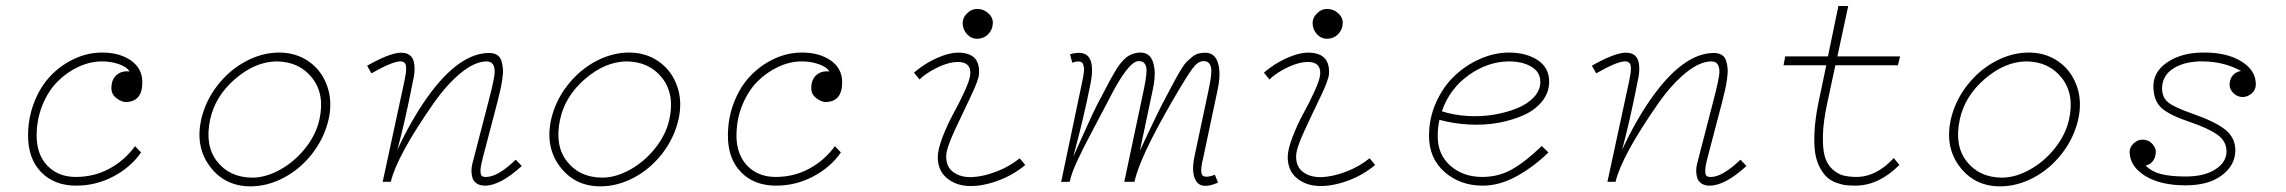

<svg xmlns="http://www.w3.org/2000/svg" viewBox="-20 -623 7835 658"><path d="M463.4 -100.6Q428.2 -49.8 368.7 -18.3Q309.1 13.2 241.2 13.2Q166 13.2 121.1 -33Q76.2 -79.1 76.2 -158.2Q76.2 -218.8 97.2 -272.5Q118.2 -326.2 153.3 -363Q188.5 -399.9 234.6 -421.4Q280.8 -442.9 330.1 -442.9Q390.1 -442.9 429 -415.5Q467.8 -388.2 467.8 -341.3Q467.8 -274.4 411.6 -273.4Q397.5 -272.9 379.4 -286.4Q361.3 -299.8 361.8 -322.3Q362.3 -351.6 380.1 -366.5Q397.9 -381.3 423.8 -377.9Q414.6 -394 387 -403.3Q359.4 -412.6 330.1 -412.6Q289.1 -412.6 249 -394Q209 -375.5 177 -343.3Q145 -311 125.2 -262.2Q105.5 -213.4 105.5 -157.2Q106 -92.8 142.8 -54.7Q179.7 -16.6 240.2 -16.6Q302.2 -16.6 354.7 -44.9Q407.2 -73.2 442.9 -122.1Z M838.4 15.6Q751 15.6 700 -51.8Q648.9 -119.1 669.4 -213.4Q684.1 -277.3 725.3 -330.3Q766.6 -383.3 822.8 -413.1Q878.9 -442.9 937 -442.9Q994.1 -442.9 1038.1 -412.4Q1082 -381.8 1101.1 -328.6Q1120.1 -275.4 1106 -213.4Q1091.3 -149.4 1050 -96.4Q1008.8 -43.5 952.6 -13.9Q896.5 15.6 838.4 15.6ZM844.2 -14.2Q890.6 -14.2 939.7 -41.3Q988.8 -68.4 1025.9 -114.7Q1063 -161.1 1074.7 -213.4Q1093.8 -299.8 1050 -355.7Q1006.3 -411.6 928.2 -412.6Q854.5 -411.6 785.9 -352.5Q717.3 -293.5 700.2 -213.4Q681.2 -124.5 723.9 -69.8Q766.6 -15.1 844.2 -14.2Z M1768.1 -54.2Q1694.3 13.2 1642.1 13.2Q1624.5 13.2 1613.5 5.6Q1602.5 -2 1599.1 -13.7Q1595.7 -25.4 1595.7 -37.4Q1595.7 -49.3 1598.6 -61L1655.3 -279.8Q1674.3 -353 1675.3 -374.5Q1676.3 -412.6 1647.9 -412.6Q1606.9 -412.1 1559.3 -373Q1511.7 -334 1466.3 -269.5Q1340.8 -89.8 1319.3 0H1291.5L1365.7 -343.8Q1369.1 -360.4 1370.6 -370.1Q1372.1 -379.9 1371.8 -391.4Q1371.6 -402.8 1366 -408Q1360.4 -413.1 1350.1 -412.6Q1322.3 -411.1 1252.9 -371.6L1238.3 -397.9Q1313.5 -440.4 1351.6 -442.4Q1388.2 -443.4 1397 -415Q1405.8 -386.7 1394 -338.9Q1368.7 -209.5 1341.8 -109.4Q1389.2 -211.9 1445.8 -291.5Q1553.7 -441.4 1656.2 -441.4Q1672.4 -441.4 1682.9 -435.1Q1693.4 -428.7 1697.8 -416.3Q1702.1 -403.8 1703.4 -389.2Q1704.6 -374.5 1701.7 -353.5Q1698.7 -332.5 1694.6 -314.2Q1690.4 -295.9 1684.1 -271L1634.8 -83Q1627 -53.7 1626.7 -38.8Q1626.5 -23.9 1631.3 -20Q1636.2 -16.1 1647 -16.6Q1686 -17.1 1747.6 -75.7Z M2037.6 15.6Q1950.2 15.6 1899.2 -51.8Q1848.1 -119.1 1868.7 -213.4Q1883.3 -277.3 1924.6 -330.3Q1965.8 -383.3 2022 -413.1Q2078.1 -442.9 2136.2 -442.9Q2193.4 -442.9 2237.3 -412.4Q2281.2 -381.8 2300.3 -328.6Q2319.3 -275.4 2305.2 -213.4Q2290.5 -149.4 2249.3 -96.4Q2208 -43.5 2151.9 -13.9Q2095.7 15.6 2037.6 15.6ZM2043.5 -14.2Q2089.8 -14.2 2138.9 -41.3Q2188 -68.4 2225.1 -114.7Q2262.2 -161.1 2273.9 -213.4Q2293 -299.8 2249.3 -355.7Q2205.6 -411.6 2127.4 -412.6Q2053.7 -411.6 1985.1 -352.5Q1916.5 -293.5 1899.4 -213.4Q1880.4 -124.5 1923.1 -69.8Q1965.8 -15.1 2043.5 -14.2Z M2861.8 -100.6Q2826.7 -49.8 2767.1 -18.3Q2707.5 13.2 2639.6 13.2Q2564.5 13.2 2519.5 -33Q2474.6 -79.1 2474.6 -158.2Q2474.6 -218.8 2495.6 -272.5Q2516.6 -326.2 2551.8 -363Q2586.9 -399.9 2633.1 -421.4Q2679.2 -442.9 2728.5 -442.9Q2788.6 -442.9 2827.4 -415.5Q2866.2 -388.2 2866.2 -341.3Q2866.2 -274.4 2810.1 -273.4Q2795.9 -272.9 2777.8 -286.4Q2759.8 -299.8 2760.3 -322.3Q2760.7 -351.6 2778.6 -366.5Q2796.4 -381.3 2822.3 -377.9Q2813 -394 2785.4 -403.3Q2757.8 -412.6 2728.5 -412.6Q2687.5 -412.6 2647.5 -394Q2607.4 -375.5 2575.4 -343.3Q2543.5 -311 2523.7 -262.2Q2503.9 -213.4 2503.9 -157.2Q2504.4 -92.8 2541.3 -54.7Q2578.1 -16.6 2638.7 -16.6Q2700.7 -16.6 2753.2 -44.9Q2805.7 -73.2 2841.3 -122.1Z M3331.1 -490.2Q3310.1 -489.3 3295.2 -504.6Q3280.3 -520 3279.3 -541Q3278.3 -561.5 3293.9 -577.1Q3309.6 -592.8 3331.1 -592.3Q3352.1 -591.8 3368.2 -576.4Q3384.3 -561 3382.3 -541Q3380.9 -520.5 3366.7 -505.9Q3352.5 -491.2 3331.1 -490.2ZM3112.3 -374Q3156.7 -412.1 3209 -431.4Q3261.2 -450.7 3299.6 -437Q3337.9 -423.3 3335.4 -370.6Q3334.5 -350.1 3306.4 -291.7Q3278.3 -233.4 3250.5 -173.3Q3222.7 -113.3 3222.7 -87.4Q3222.2 -50.3 3248.3 -32.2Q3274.4 -14.2 3312.7 -16.1Q3351.1 -18.1 3395.3 -35.2Q3439.5 -52.2 3474.6 -80.6L3493.7 -57.6Q3450.2 -21.5 3397.2 -2.7Q3344.2 16.1 3299.8 14.4Q3255.4 12.7 3224.9 -12.7Q3194.3 -38.1 3193.8 -84Q3193.8 -110.8 3210.4 -153.8Q3227.1 -196.8 3247.6 -234.1Q3268.1 -271.5 3285.9 -310.3Q3303.7 -349.1 3305.2 -368.2Q3308.1 -409.2 3266.1 -410.6Q3225.6 -411.6 3172.4 -380.9Q3147 -366.2 3131.3 -350.6Z M4104 -84.5Q4092.3 -40 4099.1 -25.1Q4106 -10.3 4143.6 -23.9L4154.3 2.9Q4099.1 26.9 4080.1 -1Q4061 -28.8 4074.2 -89.8L4122.1 -315.4Q4134.3 -372.6 4130.4 -391.1Q4126 -414.1 4103.5 -413.6Q4085.4 -413.1 4066.4 -387.7Q4047.4 -362.3 3998.5 -278.3Q3883.8 -80.1 3868.2 0H3833L3899.9 -315.9Q3911.6 -371.6 3908.7 -389.6Q3905.3 -414.1 3881.8 -413.6Q3846.2 -413.1 3777.8 -277.3Q3766.1 -254.4 3727.5 -181.9Q3689 -109.4 3670.2 -68.4Q3651.4 -27.3 3646 0L3616.7 0.5L3689 -343.8Q3691.4 -354.5 3692.4 -361.3Q3693.4 -368.2 3694.6 -377.2Q3695.8 -386.2 3694.8 -391.8Q3693.8 -397.5 3691.9 -402.8Q3689.9 -408.2 3685.3 -410.4Q3680.7 -412.6 3673.3 -412.6Q3665.5 -411.6 3654.8 -408.2L3647 -437Q3694.8 -450.7 3712.2 -426Q3729.5 -401.4 3717.8 -338.9Q3694.8 -221.7 3658.2 -85.9Q3666.5 -104 3687 -150.1Q3707.5 -196.3 3723.6 -230.5Q3739.7 -264.6 3754.4 -291.5Q3760.7 -303.2 3771 -322.8Q3781.2 -342.3 3786.6 -352.3Q3792 -362.3 3801 -377.4Q3810.1 -392.6 3815.9 -400.4Q3821.8 -408.2 3830.8 -417.7Q3839.8 -427.2 3847.9 -431.9Q3856 -436.5 3866.5 -439.7Q3877 -442.9 3888.7 -442.9Q3908.2 -442.9 3920.2 -430.4Q3932.1 -418 3936.3 -388.7Q3940.4 -359.4 3929.7 -311L3886.7 -107.4L3887.7 -108.9Q3947.3 -237.8 3976.1 -291Q3981.9 -301.8 3994.9 -326.2Q4007.8 -350.6 4012.9 -359.9Q4018.1 -369.1 4028.8 -386.7Q4039.6 -404.3 4046.6 -411.1Q4053.7 -418 4064.5 -427Q4075.2 -436 4086.4 -439.2Q4097.7 -442.4 4110.8 -442.4Q4130.4 -442.4 4142.6 -429Q4154.8 -415.5 4158.4 -386.2Q4162.1 -356.9 4151.9 -310.5Z M4530.3 -490.2Q4509.3 -489.3 4494.4 -504.6Q4479.5 -520 4478.5 -541Q4477.5 -561.5 4493.2 -577.1Q4508.8 -592.8 4530.3 -592.3Q4551.3 -591.8 4567.4 -576.4Q4583.5 -561 4581.5 -541Q4580.1 -520.5 4565.9 -505.9Q4551.8 -491.2 4530.3 -490.2ZM4311.5 -374Q4356 -412.1 4408.2 -431.4Q4460.4 -450.7 4498.8 -437Q4537.1 -423.3 4534.7 -370.6Q4533.7 -350.1 4505.6 -291.7Q4477.5 -233.4 4449.7 -173.3Q4421.9 -113.3 4421.9 -87.4Q4421.4 -50.3 4447.5 -32.2Q4473.6 -14.2 4512 -16.1Q4550.3 -18.1 4594.5 -35.2Q4638.7 -52.2 4673.8 -80.6L4692.9 -57.6Q4649.4 -21.5 4596.4 -2.7Q4543.5 16.1 4499 14.4Q4454.6 12.7 4424.1 -12.7Q4393.6 -38.1 4393.1 -84Q4393.1 -110.8 4409.7 -153.8Q4426.3 -196.8 4446.8 -234.1Q4467.3 -271.5 4485.1 -310.3Q4502.9 -349.1 4504.4 -368.2Q4507.3 -409.2 4465.3 -410.6Q4424.8 -411.6 4371.6 -380.9Q4346.2 -366.2 4330.6 -350.6Z M4913.1 -212.4Q4907.2 -186 4907.2 -157.2Q4906.7 -93.8 4950.4 -55.2Q4994.1 -16.6 5059.6 -16.6Q5115.7 -16.6 5161.9 -42.7Q5208 -68.8 5263.7 -122.6L5286.6 -100.6Q5237.3 -52.2 5178.5 -19.5Q5119.6 13.2 5061 13.2Q4983.9 13.2 4930.4 -33.9Q4877 -81.1 4877.4 -158.2Q4877.4 -218.3 4901.6 -272Q4925.8 -325.7 4964.4 -362.5Q5002.9 -399.4 5051.8 -420.9Q5100.6 -442.4 5149.9 -442.9Q5211.4 -442.9 5250.5 -416.5Q5289.6 -390.1 5289.1 -341.8Q5288.6 -305.2 5264.9 -275.6Q5241.2 -246.1 5202.1 -228.5Q5163.1 -210.9 5114.7 -202.1Q5066.4 -193.4 5013.7 -196.3Q4960.9 -199.2 4913.1 -212.4ZM5150.9 -412.6Q5079.1 -412.1 5013.4 -365.5Q4947.8 -318.8 4921.4 -241.7Q4961.4 -228.5 5008.8 -225.6Q5056.2 -222.7 5099.6 -230Q5143.1 -237.3 5179.2 -252Q5215.3 -266.6 5237.1 -290.3Q5258.8 -314 5258.8 -341.8Q5258.8 -376.5 5228 -394.5Q5197.3 -412.6 5150.9 -412.6Z M5965.3 -54.2Q5891.6 13.2 5839.4 13.2Q5821.8 13.2 5810.8 5.6Q5799.8 -2 5796.4 -13.7Q5793 -25.4 5793 -37.4Q5793 -49.3 5795.9 -61L5852.5 -279.8Q5871.6 -353 5872.6 -374.5Q5873.5 -412.6 5845.2 -412.6Q5804.2 -412.1 5756.6 -373Q5709 -334 5663.6 -269.5Q5538.1 -89.8 5516.6 0H5488.8L5563 -343.8Q5566.4 -360.4 5567.9 -370.1Q5569.3 -379.9 5569.1 -391.4Q5568.8 -402.8 5563.2 -408Q5557.6 -413.1 5547.4 -412.6Q5519.5 -411.1 5450.2 -371.6L5435.5 -397.9Q5510.7 -440.4 5548.8 -442.4Q5585.4 -443.4 5594.2 -415Q5603 -386.7 5591.3 -338.9Q5565.9 -209.5 5539.1 -109.4Q5586.4 -211.9 5643.1 -291.5Q5751 -441.4 5853.5 -441.4Q5869.6 -441.4 5880.1 -435.1Q5890.6 -428.7 5895 -416.3Q5899.4 -403.8 5900.6 -389.2Q5901.9 -374.5 5898.9 -353.5Q5896 -332.5 5891.8 -314.2Q5887.7 -295.9 5881.3 -271L5832 -83Q5824.2 -53.7 5824 -38.8Q5823.7 -23.9 5828.6 -20Q5833.5 -16.1 5844.2 -16.6Q5883.3 -17.1 5944.8 -75.7Z M6339.4 -16.6Q6409.7 -15.6 6470.2 -81.5L6489.3 -57.6Q6418.9 12.7 6339.4 13.2Q6321.8 13.2 6307.4 11.7Q6293 10.3 6274.4 3.7Q6255.9 -2.9 6242.7 -14.4Q6229.5 -25.9 6217.5 -47.4Q6205.6 -68.8 6200.9 -98.1Q6196.3 -127.4 6198.5 -171.6Q6200.7 -215.8 6211.9 -271L6238.8 -399.4H6092.3L6098.1 -429.7H6244.6L6280.3 -602.5H6314L6276.9 -429.7H6491.7L6484.4 -399.4H6270L6242.2 -270Q6228.5 -206.5 6227.3 -159.7Q6226.1 -112.8 6233.9 -86.2Q6241.7 -59.6 6259.3 -43.5Q6276.9 -27.3 6295.4 -22.2Q6314 -17.1 6339.4 -16.6Z M6834.5 15.6Q6747.1 15.6 6696 -51.8Q6645 -119.1 6665.5 -213.4Q6680.2 -277.3 6721.4 -330.3Q6762.7 -383.3 6818.8 -413.1Q6875 -442.9 6933.1 -442.9Q6990.2 -442.9 7034.2 -412.4Q7078.1 -381.8 7097.2 -328.6Q7116.2 -275.4 7102.1 -213.4Q7087.4 -149.4 7046.1 -96.4Q7004.9 -43.5 6948.7 -13.9Q6892.6 15.6 6834.5 15.6ZM6840.3 -14.2Q6886.7 -14.2 6935.8 -41.3Q6984.9 -68.4 7022 -114.7Q7059.1 -161.1 7070.8 -213.4Q7089.8 -299.8 7046.1 -355.7Q7002.4 -411.6 6924.3 -412.6Q6850.6 -411.6 6782 -352.5Q6713.4 -293.5 6696.3 -213.4Q6677.2 -124.5 6720 -69.8Q6762.7 -15.1 6840.3 -14.2Z M7471.2 -18.1Q7535.2 -18.1 7573.2 -43.2Q7611.3 -68.4 7610.4 -105.5Q7609.9 -139.6 7578.9 -161.6Q7547.9 -183.6 7484.4 -205.1Q7417.5 -227.5 7389.6 -251.2Q7361.8 -274.9 7359.9 -321.8Q7357.4 -376 7407.7 -409.7Q7458 -443.4 7532.7 -442.9Q7610.8 -443.4 7660.6 -413.1Q7710.4 -382.8 7710.9 -335Q7711.4 -315.4 7697 -303Q7682.6 -290.5 7666 -290.5Q7648.4 -290.5 7635.3 -302.7Q7622.1 -314.9 7621.1 -330.1Q7620.1 -347.7 7629.6 -361.8Q7639.2 -376 7660.2 -379.9Q7602.5 -411.6 7531.2 -412.6Q7470.2 -413.6 7430.7 -389.9Q7391.1 -366.2 7389.6 -321.8Q7389.2 -289.6 7410.4 -272.2Q7431.6 -254.9 7492.7 -233.9Q7574.7 -205.1 7608.2 -177Q7641.6 -148.9 7640.6 -105.5Q7639.6 -56.2 7594.2 -22Q7548.8 12.2 7470.2 12.2Q7385.3 12.2 7332.8 -19.5Q7280.3 -51.3 7278.3 -100.6Q7277.8 -118.2 7292.2 -131.6Q7306.6 -145 7323.2 -144.5Q7343.8 -144 7356.2 -129.9Q7368.7 -115.7 7368.2 -102.5Q7367.7 -82.5 7357.4 -70.3Q7347.2 -58.1 7333.5 -55.7Q7353 -35.2 7385.5 -26.6Q7418 -18.1 7471.2 -18.1Z"/></svg>

Font: Compagnon Light Italic
Style: Regular
Weight: 400
Italic angle: -12°
Designer: Valentin Papon
Foundry: Velvetyne Type Foundry
Version: Version 1.000;PS 001.000;hotconv 1.0.88;makeotf.lib2.5.64775